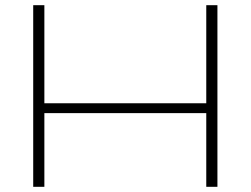

<svg xmlns="http://www.w3.org/2000/svg" viewBox="-20 -720 966 740"><path d="M108 0V-700H151V-322H775V-700H818V0H775V-284H151V0Z"/></svg>

Font: Georama Extended ExtraLight
Style: Regular
Weight: 200
Width: 7
Designer: Jean-Baptiste Levee
Foundry: Production Type
Version: Version 1.000